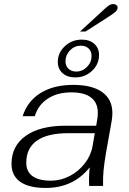

<svg xmlns="http://www.w3.org/2000/svg" viewBox="-20 -920 637 950"><path d="M37 -109Q37 -198 107.5 -248Q178 -298 305 -298H456L462 -335Q464 -345 464 -362Q464 -411 431 -437Q398 -463 333 -463Q264 -463 216.5 -432Q169 -401 152 -345H92Q116 -420 181 -460Q246 -500 342 -500Q436 -500 486 -464Q536 -428 536 -361Q536 -344 533 -324L504 -161Q496 -113 492.5 -78Q489 -43 490 0H421Q419 -49 424 -92Q343 10 206 10Q123 10 80 -20.5Q37 -51 37 -109ZM438 -197 449 -261H317Q215 -261 162.5 -224Q110 -187 110 -115Q110 -71 141 -48.5Q172 -26 232 -26Q280 -26 324.5 -49Q369 -72 399.5 -111.5Q430 -151 438 -197ZM499 -877Q512 -889 521 -894.5Q530 -900 539 -900Q549 -900 555.5 -895Q562 -890 562 -882Q562 -872 551.5 -862Q541 -852 511 -833L403 -764H376ZM266 -613Q266 -659 301 -691.5Q336 -724 385 -724Q423 -724 446.5 -703Q470 -682 470 -648Q470 -602 435.5 -569.5Q401 -537 352 -537Q313 -537 289.5 -558Q266 -579 266 -613ZM433 -643Q433 -666 418.5 -680Q404 -694 380 -694Q349 -694 326.5 -671Q304 -648 304 -617Q304 -594 318.5 -580Q333 -566 357 -566Q388 -566 410.5 -589Q433 -612 433 -643Z"/></svg>

Font: Fahkwang Light
Style: Italic
Weight: 300
Italic angle: -10°
Version: Version 1.000; ttfautohint (v1.6)